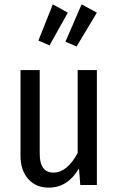

<svg xmlns="http://www.w3.org/2000/svg" viewBox="-20 -848 542 880"><path d="M222 -828 291 -790 207 -640 156 -662ZM354 -828 424 -790 331 -635 280 -657ZM424 -527V0H348L342 -76Q290 12 204 12Q144 12 109 -28Q74 -68 74 -134V-527H162V-143Q162 -57 225 -57Q288 -57 336 -147V-527Z"/></svg>

Font: Fira Sans Condensed
Style: Regular
Weight: 400
Width: 3
Designer: Carrois Corporate & Edenspiekermann AG
Foundry: Carrois Corporate GbR & Edenspiekermann AG
Version: Version 4.202;PS 004.202;hotconv 1.0.88;makeotf.lib2.5.64775